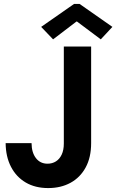

<svg xmlns="http://www.w3.org/2000/svg" viewBox="-20 -959 598 987"><path d="M227.8 7.8Q160.9 7.8 112.1 -20.9Q63.3 -49.7 36.5 -101.6Q9.6 -153.5 9 -223.1H142.2Q142.6 -174.8 164.7 -146.2Q186.8 -117.5 224.3 -117.5Q248.6 -117.5 267.5 -129.4Q286.3 -141.2 297.2 -164.4Q308.1 -187.5 308.1 -221.3V-719.7H448.5V-223.3Q448.5 -150 420.4 -98.3Q392.3 -46.6 342.6 -19.4Q292.9 7.8 227.8 7.8ZM252.9 -756.7 191.6 -820.8 360.9 -938.9H388.9L557.8 -820.8L498.1 -756.7L375.8 -848.3H373Z"/></svg>

Font: Reddit Sans
Style: Regular
Weight: 400
Designer: Stephen Hutchings
Foundry: Reddit
Version: Version 1.014